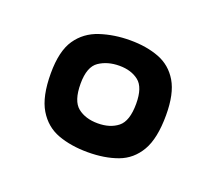

<svg xmlns="http://www.w3.org/2000/svg" viewBox="-58 -707 444 396"><g transform="rotate(20 164.0 -509.5)"><path d="M38 -513Q38 -562 55.5 -587.5Q73 -613 103.5 -623Q134 -633 169 -633Q205 -633 232.5 -622.5Q260 -612 275.5 -586Q291 -560 291 -513Q291 -462 275 -434.5Q259 -407 230.5 -396.5Q202 -386 165 -386Q128 -386 99.5 -396.5Q71 -407 54.5 -434.5Q38 -462 38 -513ZM103 -514Q103 -476 120 -462.5Q137 -449 164 -449Q191 -449 208 -462.5Q225 -476 225 -514Q225 -550 208.5 -563Q192 -576 166 -576Q140 -576 121.5 -563.5Q103 -551 103 -514Z"/></g></svg>

Font: r_Genos
Style: Bold
Weight: 700
Designer: Robert E. Leuschke
Foundry: Robert E. Leuschke
Version: Version 2.000;June 29, 2024;FontCreator 14.0.0.2814 32-bit